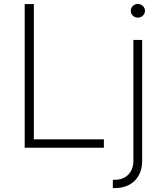

<svg xmlns="http://www.w3.org/2000/svg" viewBox="-20 -748 830 972"><path d="M105 0H505.9V-42.5H151.4V-727.5H105ZM655.3 -545.9V65.9C655.3 126.5 615.7 162.1 562.5 162.1H551.3V204.1H563C643.1 204.1 700.2 151.9 699.7 65.9V-545.9ZM677.7 -658.7C697.8 -658.7 713.9 -674.3 713.9 -693.4C713.9 -712.4 697.8 -728 677.7 -728C658.2 -728 642.1 -712.4 642.1 -693.4C642.1 -674.3 658.2 -658.7 677.7 -658.7Z"/></svg>

Font: Raveo ExtraLight
Style: Regular
Weight: 200
Designer: Jakub Foglar, Rasmus Andersson (Inter)
Foundry: Jakubfoglar.com
Version: Version 1.100;Glyphs 3.2.3 (3260)